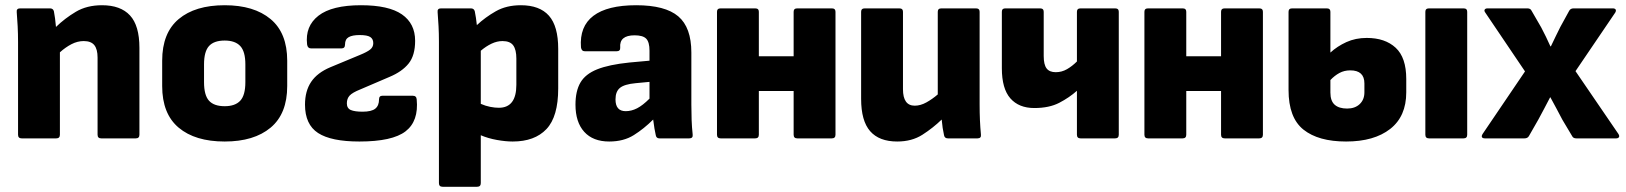

<svg xmlns="http://www.w3.org/2000/svg" viewBox="-20 -529 6217 734"><path d="M63 0Q49 0 49 -14V-368Q49 -400 47.5 -429Q46 -458 44 -482Q42 -497 57 -497H171Q183 -497 186 -486Q191 -461 194 -426Q228 -459 270 -484Q312 -509 370 -509Q441 -509 477 -470Q513 -431 513 -346V-14Q513 0 499 0H367Q353 0 353 -14V-309Q353 -341 340.5 -356.5Q328 -372 300 -372Q276 -372 253 -360Q230 -348 209 -329V-14Q209 0 195 0Z M839 12Q726 12 663 -41Q600 -94 600 -200V-297Q600 -403 663 -456Q726 -509 839 -509Q951 -509 1014.5 -456Q1078 -403 1078 -297V-200Q1078 -94 1014.5 -41Q951 12 839 12ZM839 -123Q879 -123 898.5 -144Q918 -165 918 -215V-283Q918 -332 898.5 -353Q879 -374 839 -374Q798 -374 779 -353Q760 -332 760 -283V-215Q760 -165 779 -144Q798 -123 839 -123Z M1354 12Q1246 12 1196 -20.5Q1146 -53 1146 -129Q1146 -181 1169.5 -216Q1193 -251 1243 -272L1356 -319Q1383 -330 1395 -339.5Q1407 -349 1407 -364Q1407 -380 1395.5 -387.5Q1384 -395 1355 -395Q1327 -395 1313 -387Q1299 -379 1299 -359Q1299 -344 1286 -344H1169Q1156 -344 1154 -359Q1146 -429 1197.5 -469Q1249 -509 1360 -509Q1466 -509 1516.5 -474Q1567 -439 1567 -373Q1567 -317 1542 -286Q1517 -255 1469 -235L1357 -187Q1327 -175 1316.5 -163.5Q1306 -152 1306 -134Q1306 -115 1321 -108.5Q1336 -102 1366 -102Q1400 -102 1414.5 -113.5Q1429 -125 1429 -149Q1429 -163 1442 -163H1558Q1572 -163 1573 -149Q1581 -66 1530.5 -27Q1480 12 1354 12Z M1672 185Q1658 185 1658 171V-370Q1658 -401 1656.5 -429Q1655 -457 1653 -482Q1651 -497 1666 -497H1780Q1792 -497 1795 -486Q1800 -462 1803 -433Q1835 -463 1875.5 -486Q1916 -509 1971 -509Q2043 -509 2078.5 -469Q2114 -429 2114 -342V-191Q2114 -83 2069 -35.5Q2024 12 1940 12Q1913 12 1879.5 6Q1846 0 1818 -12V171Q1818 185 1804 185ZM1901 -372Q1880 -372 1859 -362Q1838 -352 1818 -335V-132Q1836 -124 1854 -120.5Q1872 -117 1887 -117Q1954 -117 1954 -205V-305Q1954 -339 1942 -355.5Q1930 -372 1901 -372Z M2309 12Q2247 12 2213.5 -25Q2180 -62 2180 -129Q2180 -181 2199 -213.5Q2218 -246 2263 -264Q2308 -282 2386 -290L2463 -297V-335Q2463 -368 2450.5 -381Q2438 -394 2406 -394Q2347 -394 2351 -347Q2352 -333 2337 -333H2216Q2203 -333 2201 -348Q2195 -428 2248.5 -468.5Q2302 -509 2412 -509Q2523 -509 2573 -466.5Q2623 -424 2623 -328V-129Q2623 -98 2624 -70.5Q2625 -43 2628 -15Q2630 0 2615 0H2501Q2489 0 2487 -12Q2482 -33 2477 -72Q2442 -37 2403 -12.5Q2364 12 2309 12ZM2333 -149Q2333 -104 2372 -104Q2394 -104 2415.5 -115Q2437 -126 2463 -152V-216L2410 -211Q2367 -207 2350 -193Q2333 -179 2333 -149Z M2735 0Q2721 0 2721 -14V-484Q2721 -497 2735 -497H2867Q2881 -497 2881 -484V-314H3014V-484Q3014 -497 3028 -497H3160Q3174 -497 3174 -484V-14Q3174 0 3160 0H3028Q3014 0 3014 -14V-181H2881V-14Q2881 0 2867 0Z M3410 12Q3341 12 3306.5 -27.5Q3272 -67 3272 -151V-484Q3272 -497 3286 -497H3418Q3432 -497 3432 -484V-188Q3432 -125 3477 -125Q3499 -125 3521.5 -137.5Q3544 -150 3565 -168V-484Q3565 -497 3579 -497H3711Q3725 -497 3725 -484V-129Q3725 -67 3730 -15Q3732 0 3717 0H3604Q3591 0 3589 -12Q3583 -38 3580 -72Q3547 -40 3506.5 -14Q3466 12 3410 12Z M4111 0Q4097 0 4097 -14V-182Q4068 -156 4029.5 -136Q3991 -116 3934 -116Q3875 -116 3842.5 -153Q3810 -190 3810 -268V-484Q3810 -497 3823 -497H3956Q3970 -497 3970 -484V-315Q3970 -282 3981 -267.5Q3992 -253 4016 -253Q4039 -253 4059 -264.5Q4079 -276 4097 -294V-484Q4097 -497 4111 -497H4243Q4257 -497 4257 -484V-14Q4257 0 4243 0Z M4369 0Q4355 0 4355 -14V-484Q4355 -497 4369 -497H4501Q4515 -497 4515 -484V-314H4648V-484Q4648 -497 4662 -497H4794Q4808 -497 4808 -484V-14Q4808 0 4794 0H4662Q4648 0 4648 -14V-181H4515V-14Q4515 0 4501 0Z M5126 12Q5020 12 4963 -33.5Q4906 -79 4906 -185V-484Q4906 -497 4920 -497H5052Q5066 -497 5066 -484V-328Q5092 -352 5127 -368Q5162 -384 5205 -384Q5275 -384 5315.5 -346.5Q5356 -309 5356 -227V-176Q5356 -84 5294.5 -36Q5233 12 5126 12ZM5066 -175Q5066 -143 5082.5 -128.5Q5099 -114 5130 -114Q5160 -114 5178 -131Q5196 -148 5196 -176V-210Q5196 -260 5142 -260Q5119 -260 5100.5 -250Q5082 -240 5066 -223ZM5443 0Q5429 0 5429 -14V-484Q5429 -497 5443 -497H5575Q5589 -497 5589 -484V-14Q5589 0 5575 0Z M5657 0Q5648 0 5645.5 -4.5Q5643 -9 5648 -17L5810 -256L5658 -481Q5653 -488 5656 -492.5Q5659 -497 5667 -497H5819Q5831 -497 5835 -488L5872 -424Q5881 -407 5890 -388.5Q5899 -370 5907 -352H5909Q5918 -371 5927 -389.5Q5936 -408 5945 -426L5979 -488Q5984 -497 5996 -497H6145Q6154 -497 6156.5 -492.5Q6159 -488 6155 -481L6003 -257L6167 -17Q6172 -9 6169 -4.5Q6166 0 6158 0H6006Q5994 0 5990 -9L5953 -71Q5942 -92 5930.5 -113.5Q5919 -135 5907 -157H5906Q5895 -136 5883.5 -114Q5872 -92 5861 -72L5825 -9Q5820 0 5808 0Z"/></svg>

Font: Sofia Sans Black
Style: Regular
Weight: 900
Designer: Botio Nikoltchev, Ani Petrova
Foundry: lettersoup
Version: Version 4.100; ttfautohint (v1.8.3)